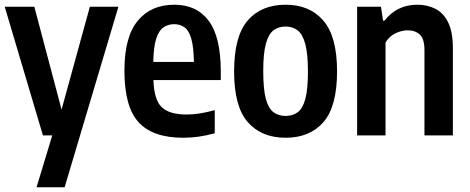

<svg xmlns="http://www.w3.org/2000/svg" viewBox="-20 -574 1991 814"><path d="M162 0 0 -545.5H125.5L241 -109.5L361 -545.5H482L254 220H135L201.5 0Z M756.5 10Q628 10 567.8 -55.5Q507.5 -121 507.5 -274.5Q507.5 -417.5 563.8 -485.8Q620 -554 719 -554Q814 -554 865 -485.5Q916 -417 916 -271V-234.5H630.5Q633 -151 665.5 -119.8Q698 -88.5 771 -88.5Q798.5 -88.5 827.8 -93.2Q857 -98 890.5 -107V-9Q853.5 1 821.8 5.5Q790 10 756.5 10ZM718.5 -471.5Q692.5 -471.5 673 -458Q653.5 -444.5 642.2 -409.8Q631 -375 630 -311.5H802Q801 -375 791 -409.8Q781 -444.5 762.5 -458Q744 -471.5 718.5 -471.5Z M1191 10Q1088.5 10 1030.5 -56.2Q972.5 -122.5 972.5 -270.5Q972.5 -420.5 1030.2 -487.2Q1088 -554 1191 -554Q1293 -554 1351 -486.5Q1409 -419 1409 -271.5Q1409 -122.5 1351.2 -56.2Q1293.5 10 1191 10ZM1191 -82.5Q1220.5 -82.5 1241.8 -97.8Q1263 -113 1274.2 -153.5Q1285.5 -194 1285.5 -269.5Q1285.5 -347 1274 -388.5Q1262.5 -430 1241.2 -445.8Q1220 -461.5 1191 -461.5Q1161.5 -461.5 1140.2 -446Q1119 -430.5 1107.5 -389.5Q1096 -348.5 1096 -272.5Q1096 -195.5 1107.2 -154.5Q1118.5 -113.5 1139.8 -98Q1161 -82.5 1191 -82.5Z M1494 0V-545.5H1595L1604 -486.5H1610Q1663 -554 1749.5 -554Q1792 -554 1826.2 -536.5Q1860.5 -519 1880.2 -478.5Q1900 -438 1900 -369.5V0H1779.5V-361Q1779.5 -409.5 1759.8 -427.5Q1740 -445.5 1708.5 -445.5Q1685 -445.5 1658.5 -433.8Q1632 -422 1614.5 -394V0Z"/></svg>

Font: Encode Sans Condensed Condensed SemiBold
Style: Regular
Weight: 600
Width: 3
Designer: Multiple Designers
Foundry: Impallari Type
Version: Version 3.000; ttfautohint (v1.8.3) -l 8 -r 50 -G 200 -x 14 